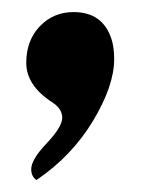

<svg xmlns="http://www.w3.org/2000/svg" viewBox="-20 -175 256 321"><path d="M41 126Q32.2 120.1 32.2 107.9Q32.2 91.8 58.1 64.5Q84 37.1 84 22Q84 6.8 67.4 -3.9Q23.9 -32.2 23.9 -69.8Q23.9 -107.4 46.6 -131.1Q69.3 -154.8 103 -154.8Q151.9 -154.8 166.5 -109.4Q170.9 -95.2 170.9 -76.2Q170.9 -31.7 135.5 27.1Q100.1 85.9 41 126Z"/></svg>

Font: UVF Lobster12
Style: Regular
Weight: 400
Designer: Pablo Impallari
Foundry: Pablo Impallari. www.impallari.com
Version: Version 1.004